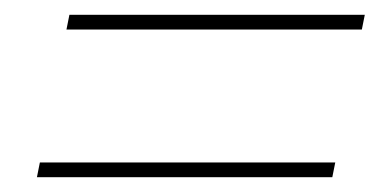

<svg xmlns="http://www.w3.org/2000/svg" viewBox="-20 -450 520 260"><path d="M470 -410H70L74 -430H474ZM430 -210H30L34 -230H434Z"/></svg>

Font: Argentum Sans Thin
Style: Italic
Weight: 100
Italic angle: -11°
Designer: Julieta Ulanovsky (font), Cristiano Sobral (main changes and remaster)
Foundry: Julieta Ulanovsky (font), Cristiano Sobral (main changes and remaster)
Version: Version 2.007;June 15, 2022;FontCreator 14.0.0.2814 64-bit; 